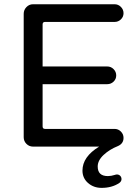

<svg xmlns="http://www.w3.org/2000/svg" viewBox="-20 -703 663 922"><path d="M449.2 96.7Q449.2 142.6 498 142.6Q513.7 142.6 532.2 136.7L535.2 135.7L541 134.8Q550.8 134.8 557.1 141.1Q563.5 147.5 563.5 157.2Q563.5 168 552.7 175.8Q517.6 199.2 467.8 199.2Q429.7 199.2 402.8 175.8Q376 152.3 376 116.2Q376 49.8 456.1 1H138.7Q120.1 1 106.9 -12.2Q93.8 -25.4 93.8 -43.9V-636.7Q93.8 -655.3 106.9 -668.9Q120.1 -682.6 138.7 -682.6H530.3Q547.9 -682.6 560.5 -669.9Q573.2 -657.2 573.2 -639.6Q573.2 -622.1 560.5 -609.9Q547.9 -597.7 530.3 -597.7H196.3Q184.6 -597.7 184.6 -585.9V-383.8H495.1Q512.7 -383.8 525.4 -371.1Q538.1 -358.4 538.1 -340.8Q538.1 -323.2 525.4 -311Q512.7 -298.8 495.1 -298.8H184.6V-95.7Q184.6 -84 196.3 -84H530.3Q547.9 -84 560.5 -71.3Q573.2 -58.6 573.2 -41Q573.2 -12.7 544.9 -1Q505.9 14.6 477.5 41Q449.2 67.4 449.2 96.7Z"/></svg>

Font: jf-openhuninn-1.0
Style: Regular
Weight: 400
Designer: [Kosugi Maru]
      Designed by Motoya company      

      [Varela Round]
      Joe Prince(Latin component); Avraham Co
Foundry: justfont CO.,LTD.
Version: 1.0